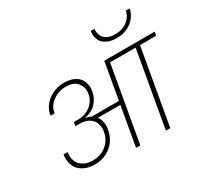

<svg xmlns="http://www.w3.org/2000/svg" viewBox="-194 -1280 1650 1555"><g transform="rotate(-30 631.0 -502.0)"><path d="M1181 -1004Q1174 -965 1147.5 -929Q1121 -893 1076.5 -870.5Q1032 -848 972 -848Q911 -848 873.5 -870.5Q836 -893 825 -923Q814 -953 814 -978Q814 -991 816 -1004H852Q850 -995 850 -985Q850 -965 859.5 -941Q869 -917 898.5 -899Q928 -881 977 -881Q1025 -881 1061.5 -899Q1098 -917 1119 -945.5Q1140 -974 1145 -1004ZM1256 -705H1105L981 0H940L1064 -705H825L701 0H661L725 -365L514 -366Q532 -342 537 -318Q542 -294 542 -277Q542 -260 538 -241Q523 -155 459.5 -102.5Q396 -50 305 -50Q244 -50 199.5 -75Q155 -100 139 -137.5Q123 -175 123 -210Q123 -228 126 -248H164Q161 -231 161 -215Q161 -188 174 -157.5Q187 -127 223 -106.5Q259 -86 308 -86Q383 -86 436 -129.5Q489 -173 501 -243Q504 -258 504 -272Q504 -295 494.5 -324Q485 -353 451.5 -375.5Q418 -398 360 -398H324L330 -433H366Q417 -433 455.5 -452.5Q494 -472 516.5 -503Q539 -534 545 -568Q548 -584 548 -599Q548 -645 515.5 -679.5Q483 -714 417 -714Q347 -714 293.5 -675.5Q240 -637 229 -572H191Q205 -653 270 -701Q335 -749 423 -749Q477 -749 516.5 -727.5Q556 -706 571 -672.5Q586 -639 586 -607Q586 -591 583 -574Q573 -514 532.5 -471.5Q492 -429 425 -417L424 -416Q453 -412 475 -399H731L791 -740H1262Z"/></g></svg>

Font: Fz Poppins ExtLt
Style: Italic
Weight: 200
Italic angle: -10°
Designer: Ninad Kale (Devanagari), Jonny Pinhorn (Latin)
Foundry: Indian Type Foundry
Version: Vit hóa bi Vntype.Com & FontZin.Com